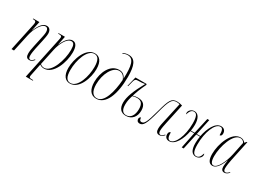

<svg xmlns="http://www.w3.org/2000/svg" viewBox="-35 -1642 3721 2755"><g transform="rotate(30 1825.5 -265.0)"><path d="M319 10C346 10 367 0 395 -34L388 -42C363 -11 345 -2 330 -2C307 -2 299 -21 299 -57C299 -93 307 -137 316 -183L347 -325C357 -373 367 -420 367 -453C367 -500 347 -543 295 -543C239 -543 191 -495 142 -377H140L174 -536H72L70 -526H80C115 -526 123 -515 123 -490C123 -479 120 -466 115 -442L21 0H62L123 -283C148 -400 214 -526 283 -526C322 -526 329 -485 329 -458C329 -422 315 -367 310 -342L279 -200C267 -147 260 -103 260 -67C260 -17 277 10 319 10Z M538 -430 396 240H511L514 230H499C462 230 447 228 447 206C447 200 448 189 452 173L480 36C483 22 485 11 490 -14C509 0 531 10 562 10C721 10 807 -238 807 -397C807 -491 780 -546 721 -546C657 -546 606 -477 570 -392H568L597 -536H492L489 -526H500C535 -526 550 -522 550 -497C550 -485 545 -462 538 -430ZM559 0C527 0 503 -16 494 -27L550 -293C572 -395 633 -528 710 -528C748 -528 767 -500 767 -415C767 -248 683 0 559 0Z M991 10C1146 10 1221 -216 1221 -359C1221 -492 1165 -546 1091 -546C940 -546 862 -319 862 -175C862 -49 915 10 991 10ZM994 0C937 0 902 -44 902 -162C902 -327 971 -536 1088 -536C1148 -536 1181 -485 1181 -372C1181 -215 1116 0 994 0Z M1427 10C1584 10 1668 -197 1668 -489C1668 -678 1630 -770 1520 -770C1480 -770 1447 -758 1429 -747L1433 -737C1452 -750 1480 -759 1509 -759C1609 -759 1635 -658 1625 -434C1603 -492 1562 -515 1511 -515C1364 -515 1285 -346 1285 -185C1285 -67 1331 10 1427 10ZM1431 0C1373 0 1325 -45 1325 -170C1325 -338 1408 -503 1517 -503C1568 -503 1605 -470 1624 -413C1610 -215 1553 0 1431 0Z M1918 10C2017 10 2076 -63 2076 -165C2076 -260 2031 -304 1941 -304C1915 -304 1891 -300 1862 -291C1881 -357 1906 -423 1955 -525L1946 -536H1765L1726 -376H1736L1759 -466C1769 -504 1784 -515 1818 -515C1868 -515 1906 -518 1933 -525C1836 -349 1791 -230 1791 -138C1791 -43 1835 10 1918 10ZM1918 0C1863 0 1831 -38 1831 -128C1831 -189 1843 -229 1859 -281C1883 -290 1908 -294 1933 -294C2003 -294 2036 -255 2036 -168C2036 -68 1994 0 1918 0Z M2473 10C2507 10 2530 -10 2552 -33L2545 -41C2523 -16 2505 -2 2485 -2C2462 -2 2453 -23 2453 -56C2453 -94 2466 -152 2475 -196L2545 -522C2518 -531 2489 -537 2458 -537C2365 -537 2341 -486 2285 -279C2227 -63 2203 -25 2158 -25C2131 -25 2122 -48 2122 -78C2107 -78 2095 -61 2095 -42C2095 -17 2109 7 2147 7C2203 7 2236 -43 2295 -270C2352 -486 2379 -527 2455 -527C2473 -527 2488 -525 2505 -519L2436 -204C2424 -149 2414 -108 2414 -64C2414 -17 2432 10 2473 10Z M2639 15C2738 15 2808 -125 2833 -264H2895L2841 0H2873L2930 -264H2991C2984 -225 2980 -186 2980 -152C2980 -33 3019 16 3081 16C3134 16 3171 -24 3171 -61C3171 -72 3168 -83 3164 -84C3144 -14 3117 6 3084 6C3042 6 3015 -26 3015 -149C3015 -348 3086 -534 3176 -534C3213 -534 3225 -499 3225 -422C3246 -424 3258 -437 3258 -467C3258 -515 3229 -546 3181 -546C3084 -546 3018 -408 2992 -274H2932L2988 -536H2956L2897 -274H2835C2841 -309 2844 -343 2844 -375C2844 -473 2809 -542 2742 -542C2693 -542 2653 -504 2653 -463C2653 -451 2656 -444 2660 -442C2678 -512 2709 -532 2740 -532C2782 -532 2807 -494 2807 -375C2807 -166 2729 3 2648 3C2609 3 2598 -41 2598 -108C2577 -106 2565 -89 2565 -60C2565 -14 2593 15 2639 15Z M3353 10C3402 10 3453 -35 3504 -165H3507C3501 -130 3495 -93 3495 -61C3495 -18 3510 10 3550 10C3581 10 3605 -8 3626 -33L3620 -40C3598 -16 3580 -3 3561 -3C3539 -3 3530 -21 3530 -54C3530 -89 3540 -158 3549 -199L3620 -535H3612L3584 -506C3567 -527 3543 -546 3503 -546C3356 -546 3266 -305 3266 -137C3266 -45 3293 10 3353 10ZM3363 -2C3330 -2 3307 -38 3307 -124C3307 -284 3386 -536 3505 -536C3533 -536 3559 -522 3572 -495L3528 -282C3499 -143 3428 -2 3363 -2Z"/></g></svg>

Font: Noto Serif Display ExtraCondensed ExtraLight
Style: Italic
Weight: 200
Width: 2
Italic angle: -12°
Designer: Monotype Design Team
Foundry: Monotype Imaging Inc.
Version: Version 2.009